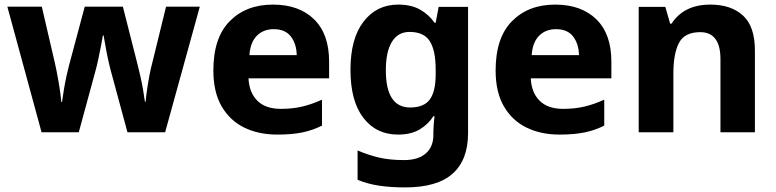

<svg xmlns="http://www.w3.org/2000/svg" viewBox="-20 -576 3378 836"><path d="M463 -266Q456 -292 449.5 -322.5Q443 -353 438.5 -380Q434 -407 431 -422H428Q426 -407 420.5 -380Q415 -353 408.5 -321Q402 -289 394 -261L323 0H161L12 -547H162L218 -306Q227 -267 235.5 -217.5Q244 -168 247 -132H250Q253 -155 258.5 -187.5Q264 -220 270.5 -249.5Q277 -279 281 -293L349 -547H515L580 -291Q585 -271 591.5 -242.5Q598 -214 603 -185Q608 -156 611 -133H614Q616 -156 620.5 -187Q625 -218 631 -249.5Q637 -281 644 -306L703 -547H850L699 0H535Z M1168 -556Q1282 -556 1347.5 -492Q1413 -428 1413 -308V-235H1062Q1065 -173 1100.5 -137.5Q1136 -102 1203 -102Q1254 -102 1296 -112Q1338 -122 1382 -142V-29Q1342 -9 1297 0.5Q1252 10 1187 10Q1106 10 1043.5 -20.5Q981 -51 945 -113Q909 -175 909 -269Q909 -412 980.5 -484Q1052 -556 1168 -556ZM1172 -449Q1127 -449 1098.5 -420.5Q1070 -392 1066 -336H1272Q1271 -385 1246.5 -417Q1222 -449 1172 -449Z M1714 -556Q1770 -556 1808.5 -534.5Q1847 -513 1872 -477H1877L1890 -546H2018V4Q2018 120 1951 180Q1884 240 1744 240Q1681 240 1631 232.5Q1581 225 1537 207V79Q1583 99 1630 110Q1677 121 1739 121Q1801 121 1834 92Q1867 63 1867 12V-3Q1867 -15 1868.5 -35Q1870 -55 1872 -70H1867Q1844 -34 1806.5 -12Q1769 10 1713 10Q1618 10 1562 -63Q1506 -136 1506 -272Q1506 -408 1563 -482Q1620 -556 1714 -556ZM1763 -437Q1713 -437 1686.5 -394Q1660 -351 1660 -270Q1660 -108 1766 -108Q1826 -108 1851.5 -143Q1877 -178 1877 -252V-274Q1877 -356 1851.5 -396.5Q1826 -437 1763 -437Z M2397 -556Q2511 -556 2576.5 -492Q2642 -428 2642 -308V-235H2291Q2294 -173 2329.5 -137.5Q2365 -102 2432 -102Q2483 -102 2525 -112Q2567 -122 2611 -142V-29Q2571 -9 2526 0.5Q2481 10 2416 10Q2335 10 2272.5 -20.5Q2210 -51 2174 -113Q2138 -175 2138 -269Q2138 -412 2209.5 -484Q2281 -556 2397 -556ZM2401 -449Q2356 -449 2327.5 -420.5Q2299 -392 2295 -336H2501Q2500 -385 2475.5 -417Q2451 -449 2401 -449Z M3073 -556Q3163 -556 3215 -508.5Q3267 -461 3267 -356V0H3117V-318Q3117 -436 3029 -436Q2961 -436 2936.5 -389.5Q2912 -343 2912 -256V0H2761V-546H2877L2898 -473H2904Q2958 -556 3073 -556Z"/></svg>

Font: Noto Sans Thai Looped
Style: Bold
Weight: 700
Designer: Sasikarn Vongin, Ben Mitchell
Foundry: The Fontpad Ltd
Version: Version 1.001; ttfautohint (v1.8.4.7-5d5b)